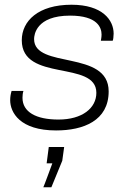

<svg xmlns="http://www.w3.org/2000/svg" viewBox="-20 -541 576 811"><path d="M79 -157H29C25 -144 23 -131 23 -118C23 -66 64 10 217 10C332 10 439 -31 439 -155C439 -332 124 -248 124 -376C124 -393 132 -475 276 -475C392 -475 409 -424 409 -395C409 -382 406 -371 406 -369H456C458 -371 460 -388 460 -399C460 -456 413 -521 282 -521C141 -521 72 -452 72 -371C72 -193 387 -288 387 -149C387 -84 327 -36 227 -36C132 -36 75 -68 75 -128C75 -137 76 -148 79 -157ZM163 250H197L243 138L251 80H186L177 149H201C201 149 164 250 163 250Z"/></svg>

Font: Chivo Light
Style: Italic
Weight: 300
Italic angle: -8°
Designer: Hector Gatti
Foundry: Omnibus-Type
Version: Version 1.003;PS 001.003;hotconv 1.0.70;makeotf.lib2.5.58329